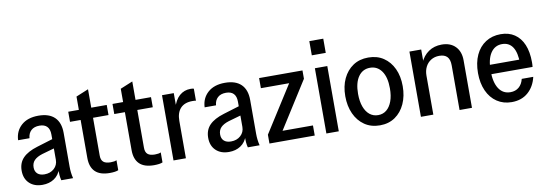

<svg xmlns="http://www.w3.org/2000/svg" viewBox="-56 -1095 4198 1478"><g transform="rotate(-10 2043.0 -356.5)"><path d="M328 0Q323 -18 321 -40.5Q319 -63 319 -91H314V-360Q314 -401 294 -422Q274 -443 235 -443Q193 -443 169.5 -421Q146 -399 143 -361H54Q57 -432 106 -476Q155 -520 240 -520Q323 -520 366 -478Q409 -436 409 -356V-91Q409 -69 411.5 -46.5Q414 -24 420 0ZM180 10Q116 10 78 -26.5Q40 -63 40 -125Q40 -186 77.5 -224.5Q115 -263 191 -286L335 -330V-257L219 -224Q177 -211 156 -189.5Q135 -168 135 -134Q135 -102 154.5 -84.5Q174 -67 209 -67Q255 -67 284.5 -94Q314 -121 314 -162L326 -90Q310 -41 271.5 -15.5Q233 10 180 10Z M706 10Q630 10 592.5 -26.5Q555 -63 555 -134V-614L652 -654V-135Q652 -101 670 -85.5Q688 -70 726 -70Q742 -70 753.5 -72Q765 -74 773 -78V0Q763 5 745 7.5Q727 10 706 10ZM472 -431V-510H773V-431Z M1052 10Q976 10 938.5 -26.5Q901 -63 901 -134V-614L998 -654V-135Q998 -101 1016 -85.5Q1034 -70 1072 -70Q1088 -70 1099.5 -72Q1111 -74 1119 -78V0Q1109 5 1091 7.5Q1073 10 1052 10ZM818 -431V-510H1119V-431Z M1205 0V-510H1297V-391H1302V0ZM1302 -292 1288 -391Q1306 -456 1342.5 -488Q1379 -520 1429 -520Q1446 -520 1455 -517V-423Q1451 -424 1444 -424.5Q1437 -425 1427 -425Q1366 -425 1334 -390.5Q1302 -356 1302 -292Z M1786 0Q1781 -18 1779 -40.5Q1777 -63 1777 -91H1772V-360Q1772 -401 1752 -422Q1732 -443 1693 -443Q1651 -443 1627.5 -421Q1604 -399 1601 -361H1512Q1515 -432 1564 -476Q1613 -520 1698 -520Q1781 -520 1824 -478Q1867 -436 1867 -356V-91Q1867 -69 1869.5 -46.5Q1872 -24 1878 0ZM1638 10Q1574 10 1536 -26.5Q1498 -63 1498 -125Q1498 -186 1535.5 -224.5Q1573 -263 1649 -286L1793 -330V-257L1677 -224Q1635 -211 1614 -189.5Q1593 -168 1593 -134Q1593 -102 1612.5 -84.5Q1632 -67 1667 -67Q1713 -67 1742.5 -94Q1772 -121 1772 -162L1784 -90Q1768 -41 1729.5 -15.5Q1691 10 1638 10Z M1955 0V-69L2206 -464L2229 -431H1964V-510H2303V-445L2051 -47L2028 -79H2309V0Z M2400 0V-510H2497V0ZM2394 -612V-723H2503V-612Z M2818 10Q2749 10 2698.5 -24.5Q2648 -59 2620.5 -119.5Q2593 -180 2593 -257Q2593 -335 2621 -394Q2649 -453 2699 -486.5Q2749 -520 2818 -520Q2887 -520 2937 -486.5Q2987 -453 3014.5 -394Q3042 -335 3042 -257Q3042 -180 3014.5 -119.5Q2987 -59 2937 -24.5Q2887 10 2818 10ZM2818 -70Q2856 -70 2883.5 -92.5Q2911 -115 2926.5 -157Q2942 -199 2942 -258Q2942 -345 2908.5 -392.5Q2875 -440 2818 -440Q2760 -440 2726.5 -392Q2693 -344 2693 -258Q2693 -199 2708.5 -157Q2724 -115 2752 -92.5Q2780 -70 2818 -70Z M3139 0V-510H3231V-402H3236V0ZM3441 0V-349Q3441 -395 3420.5 -416.5Q3400 -438 3359 -438Q3322 -438 3294 -420.5Q3266 -403 3251 -373Q3236 -343 3236 -305L3224 -408Q3246 -460 3289.5 -490Q3333 -520 3392 -520Q3460 -520 3499 -480Q3538 -440 3538 -371V0Z M3848 10Q3783 10 3733.5 -23Q3684 -56 3657 -116Q3630 -176 3630 -255Q3630 -336 3657.5 -395.5Q3685 -455 3735.5 -487.5Q3786 -520 3853 -520Q3916 -520 3961 -490Q4006 -460 4030 -403.5Q4054 -347 4054 -265Q4054 -256 4053.5 -247Q4053 -238 4052 -229H3694V-302H3989L3962 -268Q3962 -357 3933.5 -400Q3905 -443 3851 -443Q3794 -443 3761.5 -394.5Q3729 -346 3729 -255Q3729 -165 3761 -116Q3793 -67 3851 -67Q3891 -67 3917.5 -89.5Q3944 -112 3954 -153H4044Q4027 -79 3976.5 -34.5Q3926 10 3848 10Z"/></g></svg>

Font: Instrument Sans SemiCondensed Medium
Style: Regular
Weight: 500
Width: 4
Designer: Rodrigo Fuenzalida
Foundry: fragTYPE
Version: Version 1.000;gftools[0.9.28]